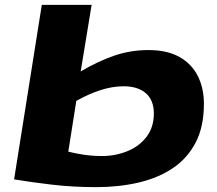

<svg xmlns="http://www.w3.org/2000/svg" viewBox="-20 -760 893 790"><path d="M357 -740 312 -466Q383 -508 450 -531Q517 -554 591 -554Q668 -554 718.5 -525.5Q769 -497 794 -447Q819 -397 819 -333Q819 -238 784.5 -172.5Q750 -107 689.5 -67Q629 -27 548.5 -8.5Q468 10 376 10Q279 10 191 -0.5Q103 -11 38 -22L152 -740ZM489 -405Q442 -405 393 -389Q344 -373 294 -345L261 -136Q288 -129 324 -123.5Q360 -118 400 -118Q454 -118 503 -137.5Q552 -157 582.5 -196.5Q613 -236 613 -293Q613 -348 580 -376.5Q547 -405 489 -405Z"/></svg>

Font: Georama ExtraExtended
Style: Bold Italic
Weight: 700
Width: 8
Italic angle: -9°
Designer: Jean-Baptiste Levee
Foundry: Production Type
Version: Version 1.000